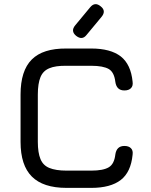

<svg xmlns="http://www.w3.org/2000/svg" viewBox="-20 -914 736 934"><path d="M350 -740C369.5 -724.5 386.5 -725.5 401 -744C401 -744 474 -832 474 -832C474 -832 474 -832 474 -832C490 -851.5 488.5 -868.5 470 -883C470 -883 470 -883 470 -883C451.5 -898.5 434.5 -897.5 419 -879C419 -879 346 -791 346 -791C346 -791 346 -791 346 -791C330.5 -772.5 331.5 -755.5 350 -740C350 -740 350 -740 350 -740ZM424 0C424 0 424 0 424 0C486.5 0 534.5 -13 567.5 -38.5C600.5 -64 619.5 -105 625 -161C625 -161 625 -161 625 -161C627 -175 624.5 -185.5 617 -193C609.5 -200.5 599 -204 585 -204C585 -204 585 -204 585 -204C559.5 -204 545 -190 541 -162C541 -162 541 -162 541 -162C537.5 -131.5 527 -111 509.5 -100.5C491.5 -89.5 463 -84 424 -84C424 -84 304 -84 304 -84C304 -84 304 -84 304 -84C268.5 -84 240.5 -88.5 220 -97C199.5 -105.5 185.5 -119.5 177 -140C168.5 -160.5 164 -188.5 164 -224C164 -224 164 -454 164 -454C164 -454 164 -454 164 -454C164 -490 168.5 -518.5 177 -539C185.5 -559.5 199.5 -573.5 220 -582C240 -590.5 267.5 -594.5 303 -594C303 -594 424 -594 424 -594C424 -594 424 -594 424 -594C463 -594 491.5 -588.5 509.5 -578C527 -567.5 537.5 -546.5 541 -516C541 -516 541 -516 541 -516C545 -488 559.5 -474 585 -474C585 -474 585 -474 585 -474C599 -474 609.5 -477.5 617 -485C624.5 -492.5 627 -503 625 -517C625 -517 625 -517 625 -517C619.5 -572.5 600.5 -613.5 567.5 -639.5C534.5 -665 486.5 -678 424 -678C424 -678 303 -678 303 -678C303 -678 303 -678 303 -678C227 -678.5 171 -661 134.5 -624.5C98 -588 80 -531 80 -454C80 -454 80 -224 80 -224C80 -224 80 -224 80 -224C80 -147.5 98.5 -91.5 135 -55C171.5 -18.5 227.5 0 304 0C304 0 424 0 424 0Z"/></svg>

Font: Jura-Fortis-Bold
Style: Bold
Weight: 500
Designer: Daniel Johnson, Alexei Vanyashin, Mirko Velimirovic
Foundry: Daniel Johnson
Version: ""